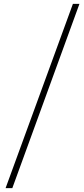

<svg xmlns="http://www.w3.org/2000/svg" viewBox="-20 -802 436 998"><path d="M9 176H44L393 -782H359Z"/></svg>

Font: Genne Gothic ExtraLight
Style: Regular
Weight: 250
Designer: Ryoko NISHIZUKA (kana & ideographs); Paul D. Hunt (Latin, Greek & Cyrillic); Wenlong ZHANG (bopomofo); Sandoll Communica
Foundry: Adobe Systems Incorporated
Version: Version 1.004;PS 1.004;hotconv 16.6.51;makeotf.lib2.5.65220